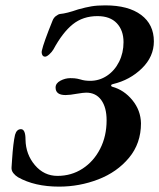

<svg xmlns="http://www.w3.org/2000/svg" viewBox="-20 -681 593 715"><path d="M47 -21Q37 -27 29.5 -36.5Q22 -46 23 -58L25 -87Q29 -149 36 -179Q42 -200 58 -200Q75 -200 75 -161Q76 -106 110 -66Q144 -26 194 -26Q246 -26 287.5 -53Q329 -80 353 -127Q377 -174 377 -233Q377 -281 357 -308.5Q337 -336 301 -336Q291 -336 267 -332Q240 -327 224 -327Q187 -327 187 -355Q187 -371 205 -380.5Q223 -390 242 -390Q258 -390 267.5 -388Q277 -386 280 -385Q295 -380 316 -380Q350 -380 378.5 -399Q407 -418 423.5 -451Q440 -484 440 -524Q440 -568 415 -594.5Q390 -621 343 -621Q289 -621 251 -590.5Q213 -560 179 -497Q173 -487 163.5 -478.5Q154 -470 148 -470Q140 -470 137 -477.5Q134 -485 136 -493Q142 -521 176 -605Q180 -615 188.5 -621.5Q197 -628 204 -629Q228 -631 271 -646Q300 -654 321 -657.5Q342 -661 372 -661Q458 -661 505.5 -625.5Q553 -590 553 -527Q553 -470 508.5 -426.5Q464 -383 401 -368Q395 -367 394 -363.5Q393 -360 398 -358Q442 -346 473 -308Q504 -270 505 -222Q505 -147 460.5 -93.5Q416 -40 346 -13Q276 14 200 14Q109 14 47 -21Z"/></svg>

Font: EB Garamond SemiBold
Style: Italic
Weight: 600
Italic angle: -17.2°
Designer: Georg Duffner and Octavio Pardo
Foundry: Georg Duffner
Version: Version 1.000